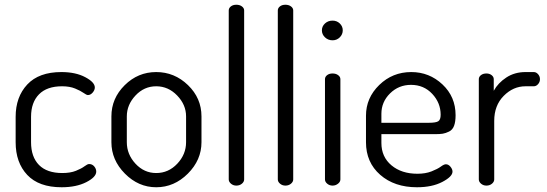

<svg xmlns="http://www.w3.org/2000/svg" viewBox="-20 -783 2308 810"><path d="M46 -183C46 -125.7 62.3 -79.7 95 -45C127.7 -10.3 176 7 240 7C281.3 7 316 -0.2 344 -14.5C372 -28.8 386 -43.7 386 -59C386 -67 383.2 -74.3 377.5 -81C371.8 -87.7 364.7 -91 356 -91C351.3 -91 344.8 -87.8 336.5 -81.5C328.2 -75.2 316.2 -68.8 300.5 -62.5C284.8 -56.2 265.7 -53 243 -53C199.7 -53 166.8 -64.3 144.5 -87C122.2 -109.7 111 -141.7 111 -183V-290C111 -330.7 122.2 -362.3 144.5 -385C166.8 -407.7 199.3 -419 242 -419C263.3 -419 281.7 -415.8 297 -409.5C312.3 -403.2 324.2 -397 332.5 -391C340.8 -385 347 -382 351 -382C358.3 -382 365 -385.5 371 -392.5C377 -399.5 380 -406.7 380 -414C380 -428.7 366.5 -443.2 339.5 -457.5C312.5 -471.8 279 -479 239 -479C175.7 -479 127.7 -461.5 95 -426.5C62.3 -391.5 46 -346 46 -290Z M450 -183C450 -133 469 -88.8 507 -50.5C545 -12.2 589 7 639 7C689.7 7 734.2 -12.2 772.5 -50.5C810.8 -88.8 830 -133 830 -183V-292C830 -343.3 811 -387.3 773 -424C735 -460.7 690.3 -479 639 -479C587.7 -479 543.3 -460.5 506 -423.5C468.7 -386.5 450 -342.7 450 -292ZM515 -183V-292C515 -324.7 527.2 -354 551.5 -380C575.8 -406 605 -419 639 -419C673 -419 702.5 -406 727.5 -380C752.5 -354 765 -324.7 765 -292V-183C765 -149 752.7 -118.8 728 -92.5C703.3 -66.2 673.7 -53 639 -53C605 -53 575.8 -66.2 551.5 -92.5C527.2 -118.8 515 -149 515 -183Z M945 -26C945 -19.3 948.2 -13.3 954.5 -8C960.8 -2.7 968.3 0 977 0C986.3 0 994.2 -2.7 1000.5 -8C1006.8 -13.3 1010 -19.3 1010 -26V-739C1010 -745.7 1006.8 -751.3 1000.5 -756C994.2 -760.7 986.3 -763 977 -763C967.7 -763 960 -760.7 954 -756C948 -751.3 945 -745.7 945 -739Z M1152 -26C1152 -19.3 1155.2 -13.3 1161.5 -8C1167.8 -2.7 1175.3 0 1184 0C1193.3 0 1201.2 -2.7 1207.5 -8C1213.8 -13.3 1217 -19.3 1217 -26V-739C1217 -745.7 1213.8 -751.3 1207.5 -756C1201.2 -760.7 1193.3 -763 1184 -763C1174.7 -763 1167 -760.7 1161 -756C1155 -751.3 1152 -745.7 1152 -739Z M1338 -655C1338 -643.7 1342.3 -633.8 1351 -625.5C1359.7 -617.2 1370.3 -613 1383 -613C1395 -613 1405.2 -617.2 1413.5 -625.5C1421.8 -633.8 1426 -643.7 1426 -655C1426 -666.3 1421.8 -676 1413.5 -684C1405.2 -692 1395 -696 1383 -696C1370.3 -696 1359.7 -692 1351 -684C1342.3 -676 1338 -666.3 1338 -655ZM1351 -26C1351 -19.3 1354.2 -13.3 1360.5 -8C1366.8 -2.7 1374.3 0 1383 0C1391.7 0 1399.3 -2.7 1406 -8C1412.7 -13.3 1416 -19.3 1416 -26V-449C1416 -455.7 1412.8 -461.3 1406.5 -466C1400.2 -470.7 1392.3 -473 1383 -473C1373.7 -473 1366 -470.7 1360 -466C1354 -461.3 1351 -455.7 1351 -449Z M1524 -183C1524 -126.3 1544 -80.5 1584 -45.5C1624 -10.5 1675.7 7 1739 7C1781.7 7 1817.3 -0.5 1846 -15.5C1874.7 -30.5 1889 -45 1889 -59C1889 -65.7 1886.2 -72.5 1880.5 -79.5C1874.8 -86.5 1868.3 -90 1861 -90C1855.7 -90 1848.5 -86.7 1839.5 -80C1830.5 -73.3 1817.5 -66.7 1800.5 -60C1783.5 -53.3 1763.7 -50 1741 -50C1696.3 -50 1659.8 -61.8 1631.5 -85.5C1603.2 -109.2 1589 -140.7 1589 -180V-217H1815C1829 -217 1840 -217.7 1848 -219C1856 -220.3 1864.8 -223.3 1874.5 -228C1884.2 -232.7 1891.2 -240.7 1895.5 -252C1899.8 -263.3 1902 -278.3 1902 -297C1902 -349 1883.5 -392.3 1846.5 -427C1809.5 -461.7 1765.7 -479 1715 -479C1662.3 -479 1617.3 -460.8 1580 -424.5C1542.7 -388.2 1524 -345 1524 -295ZM1589 -265V-303C1589 -336.3 1601.2 -365 1625.5 -389C1649.8 -413 1679.3 -425 1714 -425C1750 -425 1779.8 -412.3 1803.5 -387C1827.2 -361.7 1839 -332.3 1839 -299C1839 -285 1835.7 -275.8 1829 -271.5C1822.3 -267.2 1809 -265 1789 -265Z M2000 -26C2000 -19.3 2003.2 -13.3 2009.5 -8C2015.8 -2.7 2023.3 0 2032 0C2041.3 0 2049.2 -2.7 2055.5 -8C2061.8 -13.3 2065 -19.3 2065 -26V-273C2065 -316.3 2078.3 -351.5 2105 -378.5C2131.7 -405.5 2162.3 -419 2197 -419H2232C2238.7 -419 2244.7 -422 2250 -428C2255.3 -434 2258 -441 2258 -449C2258 -457 2255.3 -464 2250 -470C2244.7 -476 2238.7 -479 2232 -479H2197C2166.3 -479 2139.3 -471.3 2116 -456C2092.7 -440.7 2075 -422 2063 -400V-449C2063 -455.7 2060 -461.3 2054 -466C2048 -470.7 2040.7 -473 2032 -473C2022.7 -473 2015 -470.7 2009 -466C2003 -461.3 2000 -455.7 2000 -449Z"/></svg>

Font: Terminal Dosis
Style: Book
Weight: 400
Designer: EdgarTolentino, PabloImpallari, IginoMarini
Foundry: EdgarTolentino, PabloImpallari, IginoMarini
Version: Version 1.006